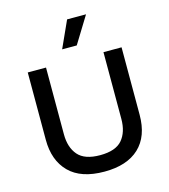

<svg xmlns="http://www.w3.org/2000/svg" viewBox="-130 -1001 981 1117"><g transform="rotate(-15 360.5 -443.0)"><path d="M361 13Q220 13 149 -58.5Q78 -130 78 -254V-660H188V-258Q188 -179 228 -132.5Q268 -86 361 -86Q455 -86 494.5 -132.5Q534 -179 534 -258V-660H643V-254Q643 -124 570 -55.5Q497 13 361 13ZM394 -738H306L379 -899H493Z"/></g></svg>

Font: Bricolage Grotesque 10pt Medium
Style: Regular
Weight: 500
Designer: Mathieu Triay
Foundry: Atelier Triay
Version: Version 1.000; ttfautohint (v1.8.4.7-5d5b);gftools[0.9.32]